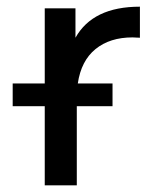

<svg xmlns="http://www.w3.org/2000/svg" viewBox="-20 -555 473 575"><path d="M114 0V-237H18V-305H114V-530H206V-442Q258 -535 399 -535V-442Q393 -442 387.5 -442.5Q382 -443 377 -443Q309 -443 266 -408Q223 -373 213 -305H317V-237H210V0Z"/></svg>

Font: Montserrat Medium
Style: Regular
Weight: 500
Designer: Julieta Ulanovsky
Foundry: Julieta Ulanovsky
Version: Version 9.000; ttfautohint (v1.8.4.7-5d5b)